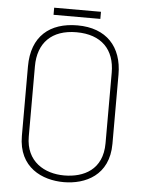

<svg xmlns="http://www.w3.org/2000/svg" viewBox="-55 -832 660 887"><g transform="rotate(5 274.5 -388.5)"><path d="M483 -506C483 -635 409 -716 275 -716C147 -716 63 -648 63 -507V-185C63 -38 175 11 274 11C373 11 483 -38 483 -185ZM451 -185C451 -62 364 -20 273 -20C183 -20 95 -68 95 -185V-511C95 -619 158 -684 273 -684C389 -684 451 -619 451 -512ZM377 -755V-788H160V-755Z"/></g></svg>

Font: Advent Pro
Style: ExtraLight
Weight: 250
Designer: Andreas Kalpakidis
Foundry: Andreas Kalpakidis
Version: Version 2.002 2007